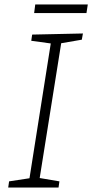

<svg xmlns="http://www.w3.org/2000/svg" viewBox="-20 -846 416 866"><path d="M354 -695 349 -667 256 -651 159 -43 248 -28 244 0H17L21 -28L113 -42L209 -650L121 -662L125 -690ZM139 -826H376L370 -787H134Z"/></svg>

Font: Bitter Pro Light
Style: Italic
Weight: 300
Italic angle: -9°
Designer: Sol Matas, and Bitter project Authors
Foundry: Sol Matas
Version: Version 1.010